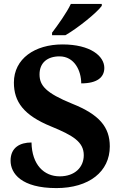

<svg xmlns="http://www.w3.org/2000/svg" viewBox="-20 -951 619 981"><path d="M246 -784V-771H314C377 -807 475 -886 500 -921V-931H342C321 -886 275 -822 246 -784ZM268 10C435 10 541 -74 541 -203C541 -302 487 -366 349 -421C214 -476 182 -514 182 -571C182 -631 223 -663 284 -663C360 -663 395 -590 395 -525C478 -525 513 -557 513 -604C513 -664 443 -724 299 -724C158 -724 51 -651 51 -529C51 -431 101 -362 241 -305C353 -259 408 -226 408 -158C408 -97 363 -50 285 -50C205 -50 143 -109 141 -223C83 -223 34 -198 34 -130C34 -65 89 10 268 10Z"/></svg>

Font: Noto Serif Telugu
Style: Bold
Weight: 700
Designer: Jelle Bosma - Monotype Design Team
Foundry: Monotype Imaging Inc.
Version: Version 2.005